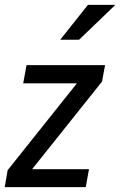

<svg xmlns="http://www.w3.org/2000/svg" viewBox="-26 -770 495 790"><path d="M393.6 -434.1 106 -73.7H337.9H340.3L339.8 -71.8L327.1 -1.5V0H325.7H-4.4H-6.3V-2L5.4 -69.3V-69.8L5.9 -70.3L290.5 -427.2H71.8H69.3L69.8 -429.2L83 -500.5V-502H85H403.8H406.2L405.8 -499.5L394 -435.1V-434.6ZM335.9 -750H448.7L299.3 -606.4H221.7Z"/></svg>

Font: MAUL Condensed Italic
Style: Condenced Regular Italic
Weight: 400
Italic angle: -12°
Designer: MAUL
Version: Version 1.0; 2020; ttfautohint (v1.8.3)